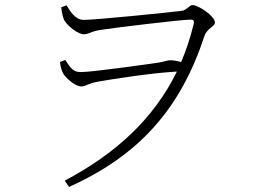

<svg xmlns="http://www.w3.org/2000/svg" viewBox="-20 -705 1040 762"><path d="M312 -626C278 -626 257 -663 244 -684L223 -676C226 -649 230 -635 235 -625C246 -604 288 -569 313 -569C332 -569 343 -581 377 -586C434 -595 700 -627 734 -627C746 -627 753 -626 748 -607C735 -555 719 -505 699 -459C683 -463 668 -466 657 -466C644 -466 631 -460 612 -457C572 -451 347 -419 301 -419C270 -419 261 -434 239 -467L218 -459C220 -439 225 -424 231 -413C242 -394 279 -362 303 -362C322 -362 325 -373 369 -381C420 -390 576 -415 682 -421C590 -233 439 -95 237 12L254 37C533 -89 696 -273 791 -561C801 -593 833 -599 833 -616C833 -641 767 -685 744 -685C731 -685 721 -664 701 -662C655 -656 359 -626 312 -626Z"/></svg>

Font: Noto Serif TC ExtraLight
Style: Regular
Weight: 200
Designer: Ryoko NISHIZUKA 西塚涼子 (kana & ideographs); Frank Grießhammer (Latin, Greek & Cyrillic); Wenlong ZHANG 张文龙 (bopomofo); San
Foundry: Adobe
Version: Version 2.001;hotconv 1.1.0;makeotfexe 2.6.0